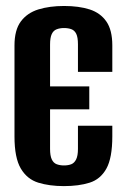

<svg xmlns="http://www.w3.org/2000/svg" viewBox="-20 -620 431 652"><path d="M196.9 12Q148 12 110 0.3Q72 -11.5 50.6 -47.8Q29.2 -84.1 29.2 -156.5V-465.6Q29.2 -518.2 50.8 -547.2Q72.4 -576.2 110.3 -588Q148.3 -599.7 197.5 -599.7Q247.8 -599.7 284.4 -588Q321 -576.2 341.2 -547Q361.4 -517.9 361.4 -465.6V-376H244.7V-469.6Q244.7 -493.4 238.9 -505.2Q233.1 -516.9 222.4 -520.8Q211.8 -524.8 197.2 -524.8Q183.3 -524.8 172.3 -520.5Q161.3 -516.3 155.7 -504.2Q150 -492.1 150 -468.4V-326.7H283.2V-248.8H150V-114.3Q150 -91.2 155.8 -78.8Q161.6 -66.4 172.6 -62.3Q183.6 -58.2 197.2 -58.2Q211.5 -58.2 222 -62.3Q232.5 -66.4 238.6 -78.8Q244.7 -91.2 244.7 -114.3V-193H361.4V-157.1Q361.4 -83.5 341.2 -47.3Q321 -11.1 284.2 0.4Q247.5 12 196.9 12Z"/></svg>

Font: Alumni Sans Thin
Style: Regular
Weight: 100
Designer: Robert E. Leuschke
Foundry: Robert E. Leuschke
Version: Version 1.018